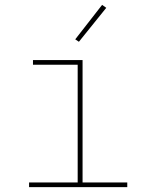

<svg xmlns="http://www.w3.org/2000/svg" viewBox="-20 -766 640 786"><path d="M99 0V-19H298V-501H115V-520H318V-19H501V0ZM303 -595 288 -605 398 -746 415 -734Z"/></svg>

Font: Iosevka HT Thin Extended
Style: Regular
Weight: 100
Width: 7
Monospace: yes
Designer: Belleve Invis
Foundry: Belleve Invis
Version: Version 32.3.0; ttfautohint (v1.8.4)